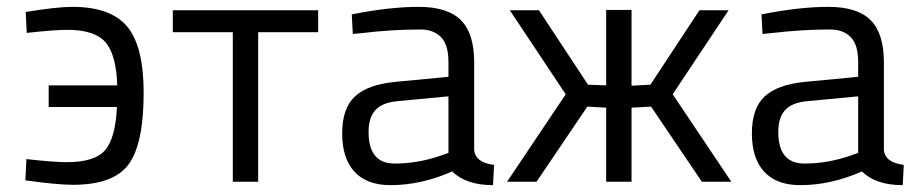

<svg xmlns="http://www.w3.org/2000/svg" viewBox="-20 -530 2674 560"><path d="M191 -510Q303 -510 351 -452.5Q399 -395 399 -259Q399 -110 355 -50.5Q311 9 193 9Q147 9 54 -4L57 -66Q137 -57 175 -57Q257 -57 287 -92.5Q317 -128 321 -218H122V-281H322Q319 -371 287.5 -407Q256 -443 176 -443Q138 -443 58 -434L55 -495Q145 -510 191 -510Z M484 -500H908V-436H733V0H659V-436H484Z M1363 -349V-93Q1366 -56 1421 -49L1418 10Q1339 10 1299 -30Q1209 10 1119 10Q1050 10 1014 -29Q978 -68 978 -141Q978 -214 1015 -248.5Q1052 -283 1131 -291L1288 -306V-349Q1288 -400 1266 -422Q1244 -444 1206 -444Q1126 -444 1040 -434L1009 -431L1006 -488Q1116 -510 1201 -510Q1286 -510 1324.5 -471Q1363 -432 1363 -349ZM1055 -145Q1055 -53 1131 -53Q1199 -53 1265 -76L1288 -84V-249L1140 -235Q1095 -231 1075 -209Q1055 -187 1055 -145Z M1630 -255 1467 -500H1552L1695 -283L1748 -281V-501H1822V-280L1877 -283L2020 -500H2105L1942 -255L2113 0H2027L1879 -219L1822 -216V0H1748V-216L1693 -219L1545 0H1459Z M2558 -349V-93Q2561 -56 2616 -49L2613 10Q2534 10 2494 -30Q2404 10 2314 10Q2245 10 2209 -29Q2173 -68 2173 -141Q2173 -214 2210 -248.5Q2247 -283 2326 -291L2483 -306V-349Q2483 -400 2461 -422Q2439 -444 2401 -444Q2321 -444 2235 -434L2204 -431L2201 -488Q2311 -510 2396 -510Q2481 -510 2519.5 -471Q2558 -432 2558 -349ZM2250 -145Q2250 -53 2326 -53Q2394 -53 2460 -76L2483 -84V-249L2335 -235Q2290 -231 2270 -209Q2250 -187 2250 -145Z"/></svg>

Font: Titillium Web[RUS by Daymarius]
Style: Regular
Weight: 400
Designer: Cyrillization by Daymarius
Foundry: Cyrillization by Daymarius
Version: Version 1.002 September 11, 2018